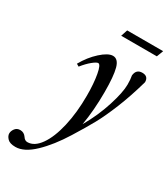

<svg xmlns="http://www.w3.org/2000/svg" viewBox="-300 -697 909 1036"><g transform="rotate(30 154.0 -179.0)"><path d="M164.6 -560.5 178.2 -601.6H402.3L386.7 -560.5ZM-30.3 244.6Q-65.4 244.6 -80.3 229Q-95.2 213.4 -95.2 197.8Q-95.2 182.6 -84 167.5Q-72.8 152.3 -51.8 152.3Q-28.3 152.3 -14.2 172.9Q-3.4 189.9 12.7 189.9Q55.7 189.9 90.8 140.4Q126 90.8 146 4.2Q166 -82.5 166 -188.5Q166 -263.7 156.2 -317.4Q146.5 -371.1 131.3 -371.1Q121.1 -371.1 97.4 -351.8Q73.7 -332.5 48.8 -301.3L33.2 -310.5Q64 -365.7 107.7 -405.3Q151.4 -444.8 181.2 -444.8Q213.9 -444.8 226.6 -397.9Q239.3 -351.1 239.3 -252.9Q239.3 -138.7 222.7 -43Q271.5 -128.4 298.8 -214.6Q326.2 -300.8 326.2 -349.1Q326.2 -382.8 321.8 -404.3Q326.2 -444.8 363.8 -444.8Q401.4 -444.8 401.4 -407.7Q372.6 -305.7 339.4 -224.1Q306.2 -142.6 277.8 -91.1Q249.5 -39.6 201.7 37.1Q145 128.4 84.2 186.5Q23.4 244.6 -30.3 244.6Z"/></g></svg>

Font: Elstob Medium
Style: Italic
Weight: 500
Italic angle: -20°
Designer: Peter S. Baker
Version: Version 1.015